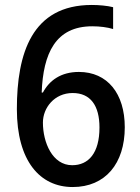

<svg xmlns="http://www.w3.org/2000/svg" viewBox="-20 -744 566 774"><path d="M48 -304C48 -95 141 10 273 10C405 10 483 -85 483 -231C483 -367 413 -454 298 -454C226 -454 179 -420 153 -371H148C154 -529 204 -638 352 -638C383 -638 413 -634 436 -627V-715C413 -721 378 -724 350 -724C108 -724 48 -528 48 -304ZM271 -78C191 -78 153 -170 153 -250C153 -309 199 -369 273 -369C345 -369 381 -318 381 -230C381 -127 337 -78 271 -78Z"/></svg>

Font: Noto Sans Lao SemiCondensed Medium
Style: Regular
Weight: 500
Width: 4
Designer: Monotype Design Team
Foundry: Monotype Imaging Inc.
Version: Version 2.003